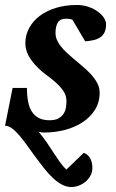

<svg xmlns="http://www.w3.org/2000/svg" viewBox="-32 -520 467 771"><path d="M394 -422.9Q394 -404.3 388.4 -391.6Q382.8 -378.9 372.1 -371.1Q361.3 -363.3 345.7 -359.4Q330.1 -355.5 310.1 -354L258.8 -440.9Q253.9 -442.9 248 -443.8Q242.2 -444.8 232.9 -444.8Q209.5 -444.8 200.2 -429.4Q190.9 -414.1 190.9 -387.7Q190.9 -372.1 197.3 -358.4Q203.6 -344.7 213.6 -332.3Q223.6 -319.8 236.3 -308.1Q249 -296.4 262.2 -285.2Q279.3 -270.5 297.9 -255.1Q316.4 -239.7 332 -222.9Q347.7 -206.1 357.9 -187.5Q368.2 -168.9 368.2 -147.9Q368.2 -109.4 349.6 -79.6Q331.1 -49.8 300 -29.3Q269 -8.8 228.8 1.7Q188.5 12.2 145.5 12.2Q138.7 12.2 135 11.7Q131.3 11.2 123 8.8Q143.1 33.2 157.5 54.4Q171.9 75.7 184.1 94.7Q196.3 113.8 208 130.1Q219.7 146.5 234.4 161.1L304.2 93.8Q321.3 99.6 330.1 115.5Q338.9 131.3 338.9 154.8Q338.9 170.9 331.5 184.8Q324.2 198.7 312.3 209Q300.3 219.2 285.2 225.1Q270 231 253.9 231Q234.4 231 215.3 220.5Q196.3 210 178.2 192.6Q160.2 175.3 142.8 153.1Q125.5 130.9 108.6 107.9Q91.8 85 75.9 62.7Q60.1 40.5 45.2 23.2Q30.3 5.9 15.9 -4.6Q1.5 -15.1 -11.7 -15.1L18.6 -167H76.2Q76.2 -136.2 80.8 -112.1Q85.4 -87.9 96.2 -71.3Q106.9 -54.7 124.3 -45.9Q141.6 -37.1 167 -37.1Q189.9 -37.1 203.4 -44.9Q216.8 -52.7 223.9 -64.2Q231 -75.7 232.9 -89.1Q234.9 -102.5 234.9 -113.8Q234.9 -136.2 222.7 -154.3Q210.4 -172.4 192.9 -188Q175.3 -203.6 155.5 -218Q135.7 -232.4 120.6 -247.6Q95.7 -272 82.8 -296.1Q69.8 -320.3 69.8 -346.2Q69.8 -379.4 85.2 -407.7Q100.6 -436 127.9 -456.5Q155.3 -477.1 193.4 -488.5Q231.4 -500 276.4 -500Q302.2 -500 323.7 -492.4Q345.2 -484.9 360.8 -473.4Q376.5 -461.9 385.3 -448.5Q394 -435.1 394 -422.9Z"/></svg>

Font: Charis SIL
Style: Bold Italic
Weight: 700
Italic angle: -11°
Foundry: SIL International
Version: Version 4.112